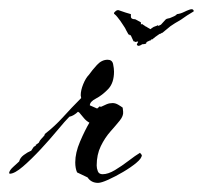

<svg xmlns="http://www.w3.org/2000/svg" viewBox="-20 -411 445 421"><path d="M396 -390Q402 -392 404 -389Q406 -386 403 -385Q396 -381 390 -377Q384 -373 377 -368Q375 -367 363.5 -360Q352 -353 347 -348L336 -339H335L332 -337Q330 -337 329 -336L319 -329V-328H318L313 -324L312 -325L311 -324Q311 -322 308 -322L304 -320Q303 -320 301 -318Q301 -315 299 -315Q296 -314 292 -314Q283 -308 281 -312Q279 -313 281.5 -316.5Q284 -320 282 -320L277 -319Q276 -319 275 -319.5Q274 -320 275 -320L274 -321L273 -320L267 -333Q267 -334 264 -334L263 -336L262 -335L257 -344Q255 -349 250 -356Q245 -363 244 -365Q240 -370 237.5 -373.5Q235 -377 230 -381V-382Q230 -384 234 -387Q238 -390 242 -388Q256 -383 267 -380Q267 -379 267 -375Q267 -371 270 -370Q271 -369 274 -369Q277 -369 278 -368L289 -362V-357Q292 -360 292 -358L298 -354Q299 -353 300.5 -352.5Q302 -352 303 -351L310 -347Q312 -349 317 -352L325 -355Q327 -357 327 -354L333 -357L343 -368Q345 -370 348.5 -370.5Q352 -371 354 -372Q357 -373 362 -375.5Q367 -378 368 -380Q376 -381 383 -384.5Q390 -388 396 -390ZM195 -10Q180 -10 172 -22L149 -33Q145 -42 145 -55Q145 -76 155.5 -100.5Q166 -125 176 -142Q169 -146 164 -152Q159 -158 154 -164L151 -166Q147 -162 142 -159Q137 -156 132 -155Q123 -146 106 -125.5Q89 -105 69 -83.5Q49 -62 30.5 -46Q12 -30 1 -30L0 -32Q1 -38 9.5 -45.5Q18 -53 22 -57Q24 -65 32 -71Q40 -77 47 -80H48L54 -89L59 -92L58 -93L65 -98Q67 -103 71 -107Q75 -111 78 -115V-117Q100 -134 118.5 -154.5Q137 -175 157 -195L158 -196L157 -202Q157 -213 162.5 -226.5Q168 -240 175 -247Q182 -257 192.5 -268.5Q203 -280 216 -280Q226 -280 228 -270.5Q230 -261 230 -254Q230 -229 217 -215.5Q204 -202 190.5 -195Q177 -188 177 -180L193 -173L199 -178L200 -177H202Q208 -180 214 -182.5Q220 -185 227 -185Q233 -185 239 -181.5Q245 -178 249 -175L250 -166Q251 -157 242.5 -146.5Q234 -136 222 -122.5Q210 -109 201 -90.5Q192 -72 192 -48Q192 -42 194.5 -35.5Q197 -29 205 -29Q217 -29 232 -38Q247 -47 262 -58.5Q277 -70 287 -76L291 -71Q291 -64 279 -54Q267 -44 250 -34Q233 -24 217.5 -17Q202 -10 195 -10Z"/></svg>

Font: Kolker Brush
Style: Regular
Weight: 400
Designer: Robert E. Leuschke
Foundry: Robert E. Leuschke
Version: Version 1.010; ttfautohint (v1.8.3)